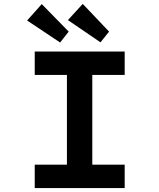

<svg xmlns="http://www.w3.org/2000/svg" viewBox="-20 -964 816 984"><path d="M158 0V-120H323V-580H158V-700H619V-580H453V-120H619V0ZM495 -747 328 -861 404 -944 539 -802ZM288 -746 119 -859 194 -943 332 -802Z"/></svg>

Font: Lexend Peta Medium
Style: Regular
Weight: 500
Designer: Bonnie Shaver-Troup, Thomas Jockin
Foundry: Lexend
Version: Version 1.007